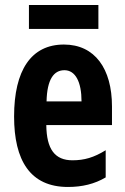

<svg xmlns="http://www.w3.org/2000/svg" viewBox="-20 -733 497 763"><path d="M371 -713H95V-618H371ZM234 -556C104 -556 36 -454 36 -270C36 -97 99 10 250 10C307 10 356 -2 400 -28V-136C353 -107 315 -96 268 -96C198 -96 165 -140 164 -236H425V-310C425 -460 357 -556 234 -556ZM236 -454C280 -454 304 -407 304 -330H165C167 -418 194 -454 236 -454Z"/></svg>

Font: Noto Sans Hebrew ExtraCondensed
Style: Bold
Weight: 700
Width: 2
Designer: Monotype Design Team
Foundry: Monotype Imaging Inc.
Version: Version 2.004